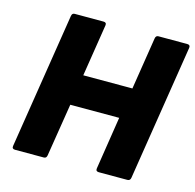

<svg xmlns="http://www.w3.org/2000/svg" viewBox="-98 -756 872 857"><g transform="rotate(15 338.5 -327.5)"><path d="M44 0Q29 0 31 -14L130 -641Q132 -655 144 -655H277Q292 -655 290 -641L252 -400H479L517 -641Q519 -655 531 -655H664Q679 -655 677 -641L578 -14Q576 0 563 0H431Q416 0 418 -14L456 -258H230L191 -14Q189 0 177 0Z"/></g></svg>

Font: Sofia Sans Black
Style: Italic
Weight: 900
Italic angle: -9°
Version: Version 4.100-B